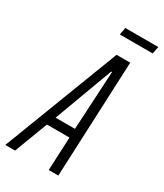

<svg xmlns="http://www.w3.org/2000/svg" viewBox="-246 -909 842 988"><g transform="rotate(30 175.0 -415.0)"><path d="M-40 0 224 -688H305L275 0H218L227 -198H93L18 0ZM114 -251H229L248 -599H243ZM186 -787 194 -830H390L381 -787Z"/></g></svg>

Font: Saira UltraCondensed
Style: Italic
Weight: 400
Width: 1
Italic angle: -12°
Designer: Hector Gatti with collaboration of the Omnibus-Type team
Foundry: Omnibus-Type
Version: Version 1.101